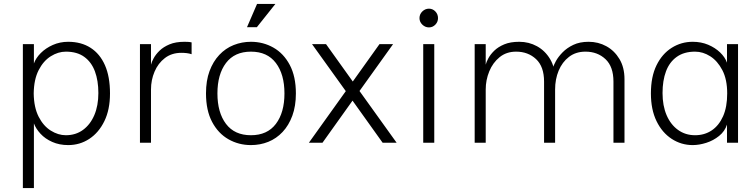

<svg xmlns="http://www.w3.org/2000/svg" viewBox="-20 -724 3834 974"><path d="M152 -98V230H96V-500H152V-402Q162 -430 187 -455Q212 -480 248 -496Q284 -512 326 -512Q392 -512 439.5 -481.5Q487 -451 512.5 -393Q538 -335 538 -250Q538 -168 509.5 -109.5Q481 -51 433 -19.5Q385 12 326 12Q281 12 245 -4Q209 -20 185.5 -45.5Q162 -71 152 -98ZM314 -38Q364 -38 401 -65Q438 -92 458.5 -140Q479 -188 479 -252Q479 -315 461.5 -362Q444 -409 407.5 -435.5Q371 -462 314 -462Q275 -462 237.5 -438.5Q200 -415 176 -368Q152 -321 151 -250Q152 -179 176 -132Q200 -85 237.5 -61.5Q275 -38 314 -38Z M690 0V-500H746V-396Q749 -409 759.5 -428.5Q770 -448 789.5 -467Q809 -486 840 -499Q871 -512 916 -512Q925 -512 934 -511.5Q943 -511 952 -509V-449Q940 -453 927 -454.5Q914 -456 900 -456Q851 -456 816.5 -429.5Q782 -403 764 -360.5Q746 -318 746 -270V0Z M1253 12Q1191 12 1139 -17.5Q1087 -47 1056 -105.5Q1025 -164 1025 -250Q1025 -315 1043 -363.5Q1061 -412 1092.5 -445.5Q1124 -479 1165.5 -495.5Q1207 -512 1253 -512Q1315 -512 1367 -482.5Q1419 -453 1450 -394.5Q1481 -336 1481 -250Q1481 -186 1463 -137Q1445 -88 1413.5 -54.5Q1382 -21 1341 -4.5Q1300 12 1253 12ZM1253 -38Q1336 -38 1379.5 -95.5Q1423 -153 1423 -250Q1423 -347 1379.5 -404.5Q1336 -462 1253 -462Q1170 -462 1126.5 -404.5Q1083 -347 1083 -250Q1083 -153 1126.5 -95.5Q1170 -38 1253 -38ZM1283 -586H1233L1284 -704H1377Z M1921 0 1753 -235 1744 -248 1563 -500H1634L1780 -296L1786 -287L1992 0ZM1547 0 1743 -274 1755 -290 1905 -500H1974L1787 -239L1778 -227L1616 0Z M2156 -585Q2137 -585 2122.5 -599Q2108 -613 2108 -632Q2108 -652 2122.5 -666Q2137 -680 2156 -680Q2175 -680 2188.5 -666Q2202 -652 2202 -632Q2202 -613 2188.5 -599Q2175 -585 2156 -585ZM2127 0V-500H2183V0Z M2388 0V-500H2444V-396Q2447 -409 2457.5 -428.5Q2468 -448 2487.5 -467Q2507 -486 2538 -499Q2569 -512 2614 -512Q2663 -512 2704 -489.5Q2745 -467 2770.5 -424.5Q2796 -382 2796 -322V0H2740V-310Q2740 -386 2699.5 -424Q2659 -462 2598 -462Q2549 -462 2514.5 -434Q2480 -406 2462 -362Q2444 -318 2444 -270V0ZM3092 0V-310Q3092 -386 3051.5 -424Q3011 -462 2950 -462Q2901 -462 2866.5 -435.5Q2832 -409 2814 -365.5Q2796 -322 2796 -270L2785 -379Q2788 -392 2800 -414Q2812 -436 2834 -458.5Q2856 -481 2888.5 -496.5Q2921 -512 2966 -512Q3015 -512 3056 -489.5Q3097 -467 3122.5 -424.5Q3148 -382 3148 -322V0Z M3494 12Q3436 12 3387.5 -19.5Q3339 -51 3310.5 -109.5Q3282 -168 3282 -250Q3282 -335 3310.5 -393Q3339 -451 3387.5 -481.5Q3436 -512 3494 -512Q3537 -512 3572.5 -497Q3608 -482 3633 -458Q3658 -434 3668 -406V-500H3724V0H3668V-92Q3657 -58 3628 -34.5Q3599 -11 3563 0.5Q3527 12 3494 12ZM3506 -38Q3554 -38 3590.5 -62.5Q3627 -87 3648 -134Q3669 -181 3669 -250Q3669 -321 3644.5 -368Q3620 -415 3583 -438.5Q3546 -462 3506 -462Q3450 -462 3413 -435.5Q3376 -409 3358.5 -362Q3341 -315 3341 -252Q3341 -188 3361.5 -140Q3382 -92 3419.5 -65Q3457 -38 3506 -38Z"/></svg>

Font: Inclusive Sans Light
Style: Regular
Weight: 300
Designer: Olivia King
Foundry: Olivia King
Version: Version 2.004